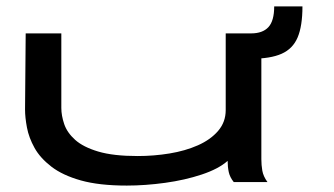

<svg xmlns="http://www.w3.org/2000/svg" viewBox="-20 -567 1040 598"><path d="M375 11Q289 11 232 -5Q175 -21 140 -48Q105 -75 87.5 -106.5Q70 -138 64 -169.5Q58 -201 58 -226L60 -463H171V-231Q171 -207 180 -180.5Q189 -154 214 -131.5Q239 -109 286 -95Q333 -81 409 -81Q459 -81 508 -89Q557 -97 596.5 -114.5Q636 -132 659.5 -159.5Q683 -187 683 -224V-463H794V-71Q794 -53 797 -35.5Q800 -18 813 0H708Q696 -15 692.5 -31Q689 -47 689 -66Q661 -41 608.5 -23.5Q556 -6 494 2.5Q432 11 375 11ZM922 -547Q922 -486 907 -450.5Q892 -415 857 -399.5Q822 -384 762 -384V-463Q798 -463 816 -482.5Q834 -502 834 -547Z"/></svg>

Font: Inconsolata UltraExpanded SemiBold
Style: Regular
Weight: 600
Width: 9
Monospace: yes
Designer: Raph Levien, Cyreal, Brenton Simpson
Foundry: Raph Levien, Cyreal, Google
Version: Version 3.001; ttfautohint (v1.8.2.53-6de2)